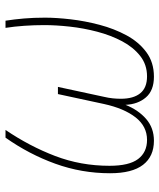

<svg xmlns="http://www.w3.org/2000/svg" viewBox="39 -607 578 696"><g transform="rotate(-90 328.0 -259.0)"><path d="M166 10Q109 10 78.5 -29.5Q48 -69 48 -149Q48 -252 82.5 -347.5Q117 -443 177 -528H205Q146 -441 110.5 -348Q75 -255 75 -151Q75 -80 99.5 -47.5Q124 -15 169 -15Q218 -15 250.5 -56.5Q283 -98 299 -171L335 -338H361L325 -171Q321 -154 319.5 -139Q318 -124 318 -110Q318 -64 338 -39.5Q358 -15 399 -15Q442 -15 473.5 -40Q505 -65 526.5 -105.5Q548 -146 561 -195.5Q574 -245 579.5 -295Q585 -345 585 -387Q585 -424 582.5 -460Q580 -496 575 -528H601Q606 -496 609 -461Q612 -426 612 -385Q612 -344 606 -292Q600 -240 586 -187Q572 -134 548 -89.5Q524 -45 487 -17.5Q450 10 398 10Q348 10 323 -19Q298 -48 296 -93Q277 -46 244.5 -18Q212 10 166 10Z"/></g></svg>

Font: Noto Sans Disp Thin
Style: Italic
Weight: 100
Italic angle: -12°
Designer: Monotype Design Team
Foundry: Monotype Imaging Inc.
Version: Version 2.000;GOOG;noto-source:20170915:90ef993387c0